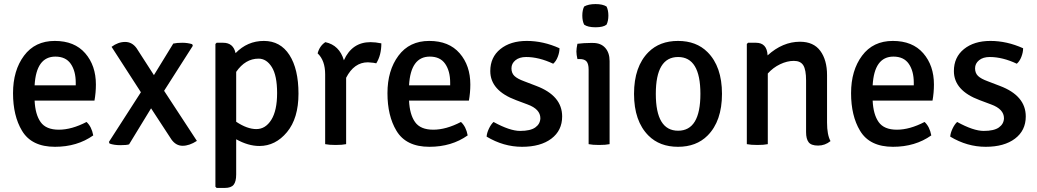

<svg xmlns="http://www.w3.org/2000/svg" viewBox="-20 -708 5094 943"><path d="M444 -214H150Q153 -146 179.5 -108.5Q206 -71 269 -71Q332 -71 405 -109Q430 -86 438 -43Q359 13 250 13Q135 13 88 -66Q44 -139 44 -250.5Q44 -362 98 -434.5Q152 -507 249 -507Q346 -507 398.5 -446.5Q451 -386 451 -293Q451 -253 444 -214ZM252 -430Q158 -430 150 -289H352V-302Q352 -359 327.5 -394.5Q303 -430 252 -430Z M831 -494Q849 -498 875 -498Q901 -498 924 -491L927 -483L786 -262L947 -16Q910 8 877 8Q844 8 822 -23L722 -176L614 1Q602 5 571 5Q540 5 518 -3L515 -11L672 -255L528 -478Q560 -502 594.5 -502Q629 -502 651 -471L736 -339Z M1254 9Q1199 9 1140 -24V149Q1140 184 1127.5 199.5Q1115 215 1084 215H1044L1038 209V-492L1044 -498H1076Q1126 -498 1137 -447Q1195 -507 1276 -507Q1357 -507 1401.5 -438Q1446 -369 1446 -248Q1446 -127 1389.5 -59Q1333 9 1254 9ZM1250 -420Q1185 -420 1140 -355V-110Q1194 -74 1239 -74Q1284 -74 1312.5 -119.5Q1341 -165 1341 -251Q1341 -337 1315 -378.5Q1289 -420 1250 -420Z M1540 -446Q1550 -483 1578 -501Q1647 -486 1669 -412Q1709 -501 1800 -501Q1824 -501 1853 -495Q1853 -437 1828 -397Q1819 -400 1787 -402Q1719 -402 1680 -326V0Q1661 4 1628.5 4Q1596 4 1577 0V-343Q1577 -411 1540 -446Z M2283 -214H1989Q1992 -146 2018.5 -108.5Q2045 -71 2108 -71Q2171 -71 2244 -109Q2269 -86 2277 -43Q2198 13 2089 13Q1974 13 1927 -66Q1883 -139 1883 -250.5Q1883 -362 1937 -434.5Q1991 -507 2088 -507Q2185 -507 2237.5 -446.5Q2290 -386 2290 -293Q2290 -253 2283 -214ZM2091 -430Q1997 -430 1989 -289H2191V-302Q2191 -359 2166.5 -394.5Q2142 -430 2091 -430Z M2370 -37Q2371 -54 2381 -75.5Q2391 -97 2404 -109Q2484 -65 2534.5 -65Q2585 -65 2609 -82Q2633 -99 2634 -127Q2634 -172 2571 -195L2515 -216Q2388 -263 2388 -359Q2388 -427 2437.5 -467Q2487 -507 2567.5 -507Q2648 -507 2728 -471Q2728 -451 2719.5 -429Q2711 -407 2697 -395Q2627 -428 2564 -428Q2531 -428 2511.5 -412Q2492 -396 2492 -372.5Q2492 -349 2506.5 -335Q2521 -321 2554 -309L2614 -286Q2741 -238 2741 -136Q2741 -67 2688 -27Q2635 13 2544 13Q2453 13 2370 -37Z M2849 -587Q2840 -605 2840 -631.5Q2840 -658 2849 -676Q2870 -688 2905 -688Q2940 -688 2959 -676Q2968 -658 2968 -631.5Q2968 -605 2959 -587Q2943 -574 2905 -574Q2867 -574 2849 -587ZM2974 -408V0Q2955 4 2922.5 4Q2890 4 2871 0V-366Q2871 -394 2861 -406Q2851 -418 2827 -418H2816Q2811 -440 2811 -455Q2811 -470 2816 -493Q2849 -497 2879 -497H2893Q2931 -497 2952.5 -473Q2974 -449 2974 -408Z M3455 -42Q3400 13 3310 13Q3220 13 3165 -42Q3094 -113 3094 -247Q3094 -381 3165 -452Q3220 -507 3310 -507Q3400 -507 3455 -452Q3526 -381 3526 -247Q3526 -113 3455 -42ZM3310.5 -428Q3201 -428 3201 -247Q3201 -66 3310.5 -66Q3420 -66 3420 -247Q3420 -428 3310.5 -428Z M4042 -339V-106Q4042 -46 4059 -15Q4032 7 3998 7Q3964 7 3951.5 -9.5Q3939 -26 3939 -59V-313Q3939 -365 3925.5 -387Q3912 -409 3879 -409Q3846 -409 3811.5 -392.5Q3777 -376 3751 -347V0Q3732 4 3700 4Q3668 4 3648 0V-492L3654 -498H3693Q3747 -498 3750 -436Q3824 -503 3909 -503Q3976 -503 4009 -458Q4042 -413 4042 -339Z M4560 -214H4266Q4269 -146 4295.5 -108.5Q4322 -71 4385 -71Q4448 -71 4521 -109Q4546 -86 4554 -43Q4475 13 4366 13Q4251 13 4204 -66Q4160 -139 4160 -250.5Q4160 -362 4214 -434.5Q4268 -507 4365 -507Q4462 -507 4514.5 -446.5Q4567 -386 4567 -293Q4567 -253 4560 -214ZM4368 -430Q4274 -430 4266 -289H4468V-302Q4468 -359 4443.5 -394.5Q4419 -430 4368 -430Z M4647 -37Q4648 -54 4658 -75.5Q4668 -97 4681 -109Q4761 -65 4811.5 -65Q4862 -65 4886 -82Q4910 -99 4911 -127Q4911 -172 4848 -195L4792 -216Q4665 -263 4665 -359Q4665 -427 4714.5 -467Q4764 -507 4844.5 -507Q4925 -507 5005 -471Q5005 -451 4996.5 -429Q4988 -407 4974 -395Q4904 -428 4841 -428Q4808 -428 4788.5 -412Q4769 -396 4769 -372.5Q4769 -349 4783.5 -335Q4798 -321 4831 -309L4891 -286Q5018 -238 5018 -136Q5018 -67 4965 -27Q4912 13 4821 13Q4730 13 4647 -37Z"/></svg>

Font: Signika
Style: Regular
Weight: 400
Designer: Anna Giedrys
Foundry: Anna Giedrys
Version: Version 1.001